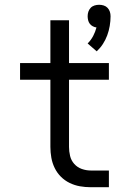

<svg xmlns="http://www.w3.org/2000/svg" viewBox="-20 -784 540 804"><path d="M385 -569 347 -602Q361 -616 370 -633Q379 -650 384 -669Q376 -670 368.5 -674Q361 -678 356 -684.5Q351 -691 349 -699.5Q347 -708 347 -716Q347 -726 350 -735Q353 -744 359.5 -751Q366 -758 375.5 -761Q385 -764 395 -764Q405 -764 414.5 -761Q424 -758 430.5 -751Q437 -744 440 -735Q443 -726 443 -716Q443 -696 439.5 -675.5Q436 -655 429 -636Q422 -617 411 -600Q400 -583 385 -569ZM436 0H360Q337 0 314.5 -4Q292 -8 271.5 -18Q251 -28 235 -44Q219 -60 209 -80.5Q199 -101 195 -123.5Q191 -146 191 -169V-450H64V-520H191V-699H269V-520H436V-450H269V-169Q269 -150 273.5 -131Q278 -112 291 -97.5Q304 -83 322.5 -76.5Q341 -70 360 -70H436Z"/></svg>

Font: HulyMono
Style: Regular
Weight: 400
Monospace: yes
Designer: Belleve Invis
Foundry: Belleve Invis
Version: Version 33.2.5; ttfautohint (v1.8.4)